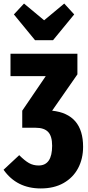

<svg xmlns="http://www.w3.org/2000/svg" viewBox="-39 -835 493 1079"><path d="M428 -10Q428 57 400 110Q372 163 318.5 193.5Q265 224 190 224Q55 224 -19 119L69 37Q100 68 124 81.5Q148 95 178 95Q254 95 254 -16Q254 -70 231.5 -93.5Q209 -117 162 -117H86V-213L218 -407H20V-533H396V-417L254 -213Q428 -194 428 -10ZM378 -754 259 -609H158L39 -754L96 -815L209 -721L322 -815Z"/></svg>

Font: Fira Sans Compressed ExtraBold
Style: Regular
Weight: 800
Width: 1
Designer: bBox Type GmbH & Carrois Corporate GbR & Edenspiekermann AG
Foundry: bBox Type GmbH & Carrois Corporate GbR & Edenspiekermann AG
Version: Version 4.301